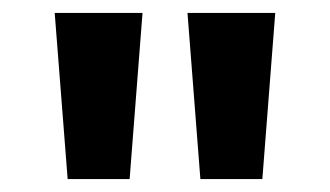

<svg xmlns="http://www.w3.org/2000/svg" viewBox="-20 -734 512 298"><path d="M201.2 -713.9 181.2 -456.1H85L64.9 -713.9ZM407.2 -713.9 387.2 -456.1H291L271 -713.9Z"/></svg>

Font: CAA NEO Sans
Style: Bold
Weight: 700
Version: Version 1.10